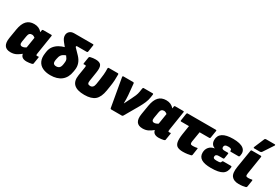

<svg xmlns="http://www.w3.org/2000/svg" viewBox="59 -1747 3991 2763"><g transform="rotate(30 2054.5 -365.5)"><path d="M140 12Q-3 12 26 -163L51 -314Q68 -415 113.5 -463.5Q159 -512 238 -512Q320 -512 369 -453L374 -485Q376 -500 391 -500H524Q539 -500 536 -485L486 -165Q483 -143 486.5 -138Q490 -133 500 -133Q507 -133 511 -133.5Q515 -134 519 -135Q532 -138 529 -122L512 -16Q511 -3 491 2Q471 6 450 9Q429 12 409 12Q318 12 307 -58Q275 -31 235 -9.5Q195 12 140 12ZM209 -204Q199 -142 245 -142Q275 -142 309 -165L337 -341Q310 -364 285 -364Q259 -364 244.5 -349Q230 -334 225 -300Z M802 12Q726 12 671.5 -14.5Q617 -41 593 -94Q569 -147 581 -226L585 -254Q594 -310 624 -347.5Q654 -385 696 -408.5Q738 -432 782 -443L736 -500Q716 -526 707 -546.5Q698 -567 698 -592Q698 -630 725 -656.5Q752 -683 801 -683H1111Q1126 -683 1123 -668L1106 -557Q1103 -542 1088 -542H929Q916 -542 916 -531Q916 -524 922 -518L1004 -433Q1091 -342 1072 -231L1067 -200Q1051 -96 983 -42Q915 12 802 12ZM761 -222Q753 -178 766 -159.5Q779 -141 812 -141Q845 -141 864 -159.5Q883 -178 889 -222L892 -245Q895 -267 893.5 -282.5Q892 -298 883.5 -313Q875 -328 858 -350Q808 -332 789 -305Q770 -278 764 -238Z M1367 12Q1123 12 1156 -192L1178 -330Q1182 -352 1179 -359.5Q1176 -367 1164 -367Q1157 -367 1153.5 -366.5Q1150 -366 1145 -365Q1134 -364 1135 -378L1152 -484Q1154 -492 1158 -495.5Q1162 -499 1174 -502Q1214 -512 1256 -512Q1326 -512 1349 -477.5Q1372 -443 1358 -356L1334 -201Q1329 -169 1339 -155Q1349 -141 1377 -141Q1430 -141 1441 -211L1452 -282Q1460 -331 1464.5 -381.5Q1469 -432 1467 -483Q1467 -500 1483 -500H1631Q1644 -500 1644 -487Q1645 -438 1642 -387Q1639 -336 1631 -289L1618 -206Q1599 -88 1541.5 -38Q1484 12 1367 12Z M1809 0Q1797 0 1794 -12L1711 -483Q1709 -500 1725 -500H1886Q1899 -500 1901 -487L1919 -299Q1922 -267 1922 -234Q1922 -201 1922 -169H1925Q1933 -186 1942.5 -204Q1952 -222 1960 -239L1983 -285Q2001 -320 2015.5 -354.5Q2030 -389 2036 -425L2045 -484Q2049 -500 2061 -500H2210Q2224 -500 2221 -483L2214 -435Q2207 -387 2187 -340.5Q2167 -294 2140 -246L2005 -12Q1997 0 1986 0Z M2334 12Q2191 12 2220 -163L2245 -314Q2262 -415 2307.5 -463.5Q2353 -512 2432 -512Q2514 -512 2563 -453L2568 -485Q2570 -500 2585 -500H2718Q2733 -500 2730 -485L2680 -165Q2677 -143 2680.5 -138Q2684 -133 2694 -133Q2701 -133 2705 -133.5Q2709 -134 2713 -135Q2726 -138 2723 -122L2706 -16Q2705 -3 2685 2Q2665 6 2644 9Q2623 12 2603 12Q2512 12 2501 -58Q2469 -31 2429 -9.5Q2389 12 2334 12ZM2403 -204Q2393 -142 2439 -142Q2469 -142 2503 -165L2531 -341Q2504 -364 2479 -364Q2453 -364 2438.5 -349Q2424 -334 2419 -300Z M3004 12Q2947 12 2914 -6Q2881 -24 2871.5 -71.5Q2862 -119 2875 -205L2898 -352H2769Q2754 -352 2757 -367L2775 -485Q2778 -500 2792 -500H3259Q3274 -500 3271 -485L3252 -367Q3250 -352 3235 -352H3075L3047 -182Q3043 -154 3051 -143Q3059 -132 3087 -132Q3108 -132 3126 -134.5Q3144 -137 3156 -140Q3169 -143 3166 -128L3150 -21Q3148 -7 3135 -4Q3115 1 3080 6.5Q3045 12 3004 12Z M3472 12Q3363 12 3310.5 -20.5Q3258 -53 3258 -120Q3258 -175 3290 -213Q3322 -251 3377 -259L3378 -262Q3346 -272 3329 -298.5Q3312 -325 3312 -361Q3312 -512 3543 -512Q3663 -512 3716 -470.5Q3769 -429 3749 -348Q3745 -333 3731 -333H3603Q3590 -333 3592 -347Q3598 -380 3536 -380Q3502 -380 3487 -369Q3472 -358 3472 -333Q3472 -301 3517 -301H3572Q3587 -301 3584 -286L3572 -210Q3570 -195 3555 -195H3486Q3431 -195 3431 -153Q3431 -135 3444.5 -127.5Q3458 -120 3490 -120Q3535 -120 3547.5 -125Q3560 -130 3563 -146Q3566 -159 3580 -159H3707Q3721 -159 3721 -144Q3716 -60 3658.5 -24Q3601 12 3472 12Z M3931 12Q3850 12 3813 -34.5Q3776 -81 3795 -195L3842 -485Q3844 -500 3859 -500H4006Q4020 -500 4018 -485L3971 -186Q3966 -153 3973.5 -142.5Q3981 -132 4009 -132Q4024 -132 4039.5 -134Q4055 -136 4067 -139Q4079 -142 4078 -127L4061 -19Q4058 -6 4046 -2Q4026 4 3997.5 8Q3969 12 3931 12ZM3869 -544Q3861 -544 3859.5 -549.5Q3858 -555 3861 -562L3931 -728Q3935 -737 3941 -740Q3947 -743 3955 -743H4098Q4106 -743 4108 -737Q4110 -731 4105 -724L3996 -559Q3986 -544 3968 -544Z"/></g></svg>

Font: Sofia Sans ExtraBlack
Style: Italic
Weight: 1000
Italic angle: -9°
Designer: Botio Nikoltchev, Ani Petrova
Foundry: lettersoup
Version: Version 4.100; ttfautohint (v1.8.4.7-5d5b)